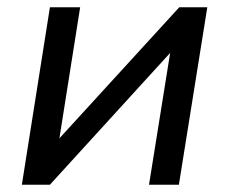

<svg xmlns="http://www.w3.org/2000/svg" viewBox="-20 -507 628 527"><path d="M40 0 117 -487H200L137 -89H108L472 -487H549L471 0H389L453 -399H481L117 0Z"/></svg>

Font: Nunito Sans 12pt Medium
Style: Italic
Weight: 500
Italic angle: -9°
Designer: Vernon Adams
Foundry: Vernon Adams
Version: Version 3.101;gftools[0.9.27]